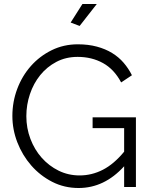

<svg xmlns="http://www.w3.org/2000/svg" viewBox="-20 -937 756 962"><path d="M379 -807 334 -824 393 -917H465ZM602 -104Q503 5 374 5Q302 5 241.5 -26Q181 -57 136.5 -108Q92 -159 67 -223.5Q42 -288 42 -356Q42 -427 66.5 -492Q91 -557 135 -606.5Q179 -656 239 -685.5Q299 -715 370 -715Q422 -715 465 -703.5Q508 -692 541.5 -671.5Q575 -651 599.5 -622.5Q624 -594 641 -560L587 -524Q552 -590 496 -621Q440 -652 369 -652Q310 -652 262.5 -627Q215 -602 181.5 -560.5Q148 -519 130 -465.5Q112 -412 112 -355Q112 -295 132.5 -241Q153 -187 189 -146.5Q225 -106 273.5 -82Q322 -58 379 -58Q440 -58 495.5 -86.5Q551 -115 602 -177V-295H444V-349H661V0H602Z"/></svg>

Font: Boldmen
Style: Regular
Weight: 400
Designer: Matt McInerney, Pablo Impallari, Rodrigo Fuenzalida
Foundry: LIVING CONCEPT
Version: Version 1.000